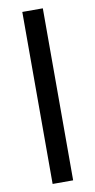

<svg xmlns="http://www.w3.org/2000/svg" viewBox="-89 -817 425 855"><g transform="rotate(-10 123.5 -389.0)"><path d="M77.1 0V-777.8H169.9V0Z"/></g></svg>

Font: Voltaire
Style: Regular
Weight: 400
Designer: Yvonne Schüttler, Eben Sorkin, Emma Marichal
Foundry: Sorkin Type Co.
Version: Version 1.010; ttfautohint (v1.8.4.7-5d5b)